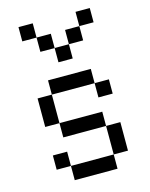

<svg xmlns="http://www.w3.org/2000/svg" viewBox="-138 -1042 883 1129"><g transform="rotate(-15 304.0 -477.5)"><path d="M173.6 -86.8H434V0H173.6ZM173.6 -86.8H86.8V-173.6H173.6ZM434 -86.8V-260.4H520.8V-86.8ZM434 -260.4H173.6V-347.2H434ZM173.6 -347.2H86.8V-520.8H173.6ZM173.6 -520.8V-607.6H434V-520.8ZM434 -520.8H520.8V-434H434ZM260.4 -781.2H173.6V-868.1H260.4ZM347.2 -781.2V-868.1H434V-781.2ZM260.4 -694.4V-781.2H347.2V-694.4ZM86.8 -868.1V-954.9H173.6V-868.1ZM434 -868.1V-954.9H520.8V-868.1Z"/></g></svg>

Font: 8-bit Operator+
Style: Regular
Weight: 400
Designer: GrandChaos9000
Foundry: Grand Chaos Productions
Version: Version 1.2.0 - April 24, 2014